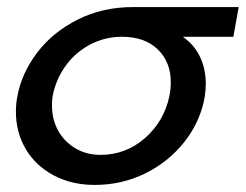

<svg xmlns="http://www.w3.org/2000/svg" viewBox="-20 -512 695 543"><path d="M562 -276Q562 -258 559 -238Q547 -169 502.5 -112Q458 -55 391.5 -22Q325 11 248 11Q182 11 131 -16.5Q80 -44 52.5 -91Q25 -138 25 -196Q25 -219 29 -239Q41 -305 85 -363Q129 -421 199.5 -456.5Q270 -492 356 -492H655L640 -408H497Q530 -385 546 -350.5Q562 -316 562 -276ZM459 -240Q463 -259 463 -279Q463 -337 426 -372.5Q389 -408 325 -408Q276 -408 234 -385.5Q192 -363 165 -325Q138 -287 129 -241Q127 -232 127 -213Q127 -175 144 -143.5Q161 -112 192.5 -93Q224 -74 264 -74Q336 -74 390 -121.5Q444 -169 459 -240Z"/></svg>

Font: Geom
Style: Italic
Weight: 400
Italic angle: -10°
Version: Version 1.102